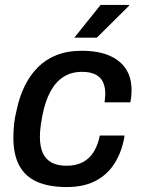

<svg xmlns="http://www.w3.org/2000/svg" viewBox="-20 -743 572 775"><path d="M250 12Q178 12 130 -9Q82 -30 58 -74.5Q34 -119 34 -187Q34 -215 37 -243Q40 -271 47 -298Q58 -351 79 -394.5Q100 -438 132 -470.5Q164 -503 208 -520.5Q252 -538 309 -538Q376 -538 420.5 -519Q465 -500 488 -465Q511 -430 511 -379Q511 -368 510 -355.5Q509 -343 506 -330H402Q403 -339 404 -347.5Q405 -356 405 -365Q405 -392 395.5 -412Q386 -432 365 -442.5Q344 -453 311 -453Q268 -453 236 -432.5Q204 -412 183 -372.5Q162 -333 151 -276Q147 -256 145 -241Q143 -226 142 -214Q141 -202 141 -192Q141 -151 153 -125Q165 -99 189 -86.5Q213 -74 248 -74Q288 -74 315.5 -89Q343 -104 359.5 -132Q376 -160 383 -196H483Q473 -133 444 -86Q415 -39 367 -13.5Q319 12 250 12ZM280 -591 386 -723H501V-720L371 -591Z"/></svg>

Font: Archivo SemiBold Medium
Style: Italic
Weight: 500
Italic angle: -10°
Version: Version 2.001